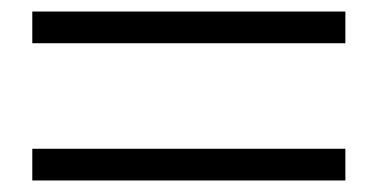

<svg xmlns="http://www.w3.org/2000/svg" viewBox="-20 -534 655 333"><path d="M579 -221H36V-276H579ZM579 -459H36V-514H579Z"/></svg>

Font: Noto Serif KR ExtraLight Black
Style: Regular
Weight: 900
Version: Version 2.003-H1;hotconv 1.1.1;makeotfexe 2.6.0